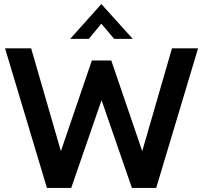

<svg xmlns="http://www.w3.org/2000/svg" viewBox="-20 -929 1004 949"><path d="M327 -737H419L481 -812L544 -737H636L481 -909ZM212 0H332L482 -434L632 0H752L959 -690H830L683 -182L530 -630H434L281 -182L134 -690H5Z"/></svg>

Font: FREAK Grotesk
Style: Bold
Weight: 700
Designer: La Scuola Open Source
Foundry: La Scuola Open Source
Version: Version 1.000;PS 1.0;hotconv 1.0.72;makeotf.lib2.5.5900